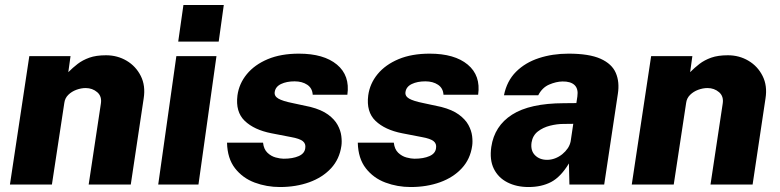

<svg xmlns="http://www.w3.org/2000/svg" viewBox="-20 -743 3140 773"><path d="M20 0 98 -517H264L255 -452.5Q273 -470.5 292.8 -485.8Q312.5 -501 339.8 -510.8Q367 -520.5 407 -520.5Q452.5 -520.5 489.8 -498.5Q527 -476.5 546.8 -437.2Q566.5 -398 558.5 -347L506.5 0H337L386 -325Q391 -355 371.5 -371.8Q352 -388.5 325 -388.5Q306.5 -388.5 287.5 -381.5Q268.5 -374.5 255 -361.2Q241.5 -348 239 -329L189 0Z M617 0 690 -517H851.5L779 0ZM697.5 -575.5 718.5 -723H881L860.5 -575.5Z M1107 10Q1053.5 10 1005.2 -8Q957 -26 926.2 -65.5Q895.5 -105 894 -168.5H1039Q1042 -142 1056.8 -128Q1071.5 -114 1090 -109Q1108.5 -104 1122 -104Q1158.5 -104 1182.5 -114.5Q1206.5 -125 1209 -146.5Q1212 -164.5 1199 -174.8Q1186 -185 1152.5 -191L1072.5 -206.5Q1003.5 -220 965.5 -256.2Q927.5 -292.5 936 -359Q942.5 -406.5 973.8 -444.5Q1005 -482.5 1058 -504.8Q1111 -527 1183.5 -527Q1283.5 -527 1336.5 -483Q1389.5 -439 1378.5 -361.5H1239Q1237.5 -388 1217 -401.8Q1196.5 -415.5 1166 -415.5Q1134 -415.5 1111.5 -404.8Q1089 -394 1086 -372.5Q1083.5 -356 1100.8 -346Q1118 -336 1158 -328L1230 -312.5Q1274.5 -301 1300.8 -281.8Q1327 -262.5 1339.2 -240Q1351.5 -217.5 1354.2 -195.2Q1357 -173 1354.5 -156Q1347 -102.5 1312.8 -65.5Q1278.5 -28.5 1225 -9.2Q1171.5 10 1107 10Z M1633.5 10Q1580 10 1531.8 -8Q1483.5 -26 1452.8 -65.5Q1422 -105 1420.5 -168.5H1565.5Q1568.5 -142 1583.2 -128Q1598 -114 1616.5 -109Q1635 -104 1648.5 -104Q1685 -104 1709 -114.5Q1733 -125 1735.5 -146.5Q1738.5 -164.5 1725.5 -174.8Q1712.5 -185 1679 -191L1599 -206.5Q1530 -220 1492 -256.2Q1454 -292.5 1462.5 -359Q1469 -406.5 1500.2 -444.5Q1531.5 -482.5 1584.5 -504.8Q1637.5 -527 1710 -527Q1810 -527 1863 -483Q1916 -439 1905 -361.5H1765.5Q1764 -388 1743.5 -401.8Q1723 -415.5 1692.5 -415.5Q1660.5 -415.5 1638 -404.8Q1615.5 -394 1612.5 -372.5Q1610 -356 1627.2 -346Q1644.5 -336 1684.5 -328L1756.5 -312.5Q1801 -301 1827.2 -281.8Q1853.5 -262.5 1865.8 -240Q1878 -217.5 1880.8 -195.2Q1883.5 -173 1881 -156Q1873.5 -102.5 1839.2 -65.5Q1805 -28.5 1751.5 -9.2Q1698 10 1633.5 10Z M2108 10Q2059.5 10 2022.8 -8.8Q1986 -27.5 1968.2 -63.5Q1950.5 -99.5 1958 -151.5Q1970.5 -236 2041.8 -281.5Q2113 -327 2249.5 -327.5L2300.5 -328L2304.5 -354.5Q2309 -385.5 2293.2 -400.5Q2277.5 -415.5 2244.5 -415Q2219 -414.5 2191 -402.5Q2163 -390.5 2147 -359.5H2009Q2020.5 -417 2057.5 -454Q2094.5 -491 2149.5 -509Q2204.5 -527 2269 -527Q2352 -527 2397.8 -506.5Q2443.5 -486 2459.2 -449.5Q2475 -413 2467.5 -365L2412.5 0H2272.5L2270.5 -85Q2237.5 -30.5 2198.8 -10.2Q2160 10 2108 10ZM2182.5 -99.5Q2199 -99.5 2214.8 -105.5Q2230.5 -111.5 2243.8 -122.2Q2257 -133 2265.8 -146Q2274.5 -159 2277.5 -174L2288 -244.5L2247.5 -244Q2222.5 -244 2194.5 -237Q2166.5 -230 2145.5 -213.8Q2124.5 -197.5 2120 -169Q2115.5 -136.5 2134 -118Q2152.5 -99.5 2182.5 -99.5Z M2523.5 0 2601.5 -517H2767.5L2758.5 -452.5Q2776.5 -470.5 2796.2 -485.8Q2816 -501 2843.2 -510.8Q2870.5 -520.5 2910.5 -520.5Q2956 -520.5 2993.2 -498.5Q3030.5 -476.5 3050.2 -437.2Q3070 -398 3062 -347L3010 0H2840.5L2889.5 -325Q2894.5 -355 2875 -371.8Q2855.5 -388.5 2828.5 -388.5Q2810 -388.5 2791 -381.5Q2772 -374.5 2758.5 -361.2Q2745 -348 2742.5 -329L2692.5 0Z"/></svg>

Font: Public Sans Thin ExtraBold
Style: Italic
Weight: 800
Italic angle: -8°
Version: Version 2.001